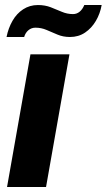

<svg xmlns="http://www.w3.org/2000/svg" viewBox="-20 -743 424 763"><path d="M8 0 101 -527H256L163 0ZM6 -596Q13 -631 29.5 -660Q46 -689 72 -706Q98 -723 131 -723Q159 -723 182 -714Q205 -705 226 -696Q247 -687 270 -687Q285 -687 296.5 -696.5Q308 -706 315 -723H384Q378 -689 361 -660Q344 -631 318 -613.5Q292 -596 258 -596Q231 -596 208.5 -605.5Q186 -615 165 -624Q144 -633 121 -633Q105 -633 93 -623Q81 -613 76 -596Z"/></svg>

Font: Archivo SemiCondensed ExtraBold
Style: Italic
Weight: 800
Width: 4
Italic angle: -10°
Designer: Hector Gatti
Foundry: Omnibus-Type
Version: Version 2.001